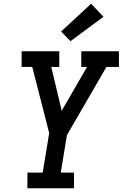

<svg xmlns="http://www.w3.org/2000/svg" viewBox="-20 -1010 658 1030"><path d="M127 0V-84H209L244 -296L153 -651H96V-735H298V-651H255L311 -416L447 -651H416V-735H618V-651H551L339 -285L306 -84H377V0ZM358 -789 308 -841 469 -990 535 -920Z"/></svg>

Font: Iosevka Slab Medium Extended
Style: Italic
Weight: 500
Width: 7
Italic angle: -9°
Monospace: yes
Designer: Belleve Invis
Foundry: Belleve Invis
Version: Version 11.1.0; ttfautohint (v1.8.3)